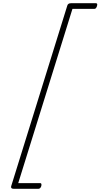

<svg xmlns="http://www.w3.org/2000/svg" viewBox="-20 -1095 623 1190"><path d="M581 -1057Q578 -1048 574 -1044Q570 -1040 565 -1040H429L93 40H229Q234 40 236 44Q238 48 236 58Q233 67 228.5 71Q224 75 219 75H64Q46 75 49 60L397 -1060Q401 -1075 420 -1075H575Q580 -1075 582 -1071Q584 -1067 581 -1057Z"/></svg>

Font: Playwrite US Trad Thin
Style: Regular
Weight: 250
Designer: Veronika Burian, José Scaglione
Foundry: TypeTogether
Version: Version 1.003